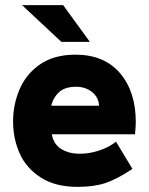

<svg xmlns="http://www.w3.org/2000/svg" viewBox="-20 -717 582 748"><path d="M31 -244Q31 -310 56.5 -369.5Q82 -429 136.5 -466.5Q191 -504 274 -504Q386 -504 447.5 -432Q509 -360 509 -242Q509 -226 506 -194H182Q188 -156 218 -137Q248 -118 292 -118Q328 -118 366 -130.5Q404 -143 432 -165L496 -59Q436 -19 391 -4Q346 11 282 11Q196 11 139.5 -25Q83 -61 57 -118.5Q31 -176 31 -244ZM366 -305Q364 -339 338 -359Q312 -379 277 -379Q232 -379 209 -357Q186 -335 180 -305ZM66 -697H226L330 -554H219Z"/></svg>

Font: Hanken Grotesk Black
Style: Regular
Weight: 900
Designer: Alfredo Marco Pradil
Foundry: Hanken Design Co.
Version: Version 3.014